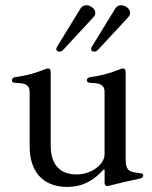

<svg xmlns="http://www.w3.org/2000/svg" viewBox="-20 -704 585 737"><path d="M238.6 13.5C294 13.5 334.9 -9.6 364 -39.4L373.9 -49.7C379.6 -55.4 381.4 -55 381.7 -46.9C381.7 -32.7 381.7 -18.5 381.4 -5C381.4 4.3 383.9 10.3 392 10.3C396.7 10.3 429.3 0 516.3 -18.5C524.9 -19.9 529.8 -24.9 529.8 -29.8C529.8 -37.6 523.4 -38.4 516.3 -39.4C481.5 -43.7 462.4 -44.4 462.4 -91.6V-419.7C462.4 -435.7 461.3 -441.1 451.3 -441.1C447.1 -441.1 442.1 -438.9 437.9 -437.1C396.3 -420.5 362.9 -413 328.8 -408.4C319.2 -407.3 313.6 -403.1 313.6 -396.3C313.6 -388.5 319.6 -386 328.8 -385.7C358.7 -384.9 381.4 -381.7 381.4 -350.1V-111.9C381.4 -72.1 330.3 -34.4 274.1 -34.4C213.1 -34.4 174.7 -68.5 174.7 -145.2V-419.7C174.7 -435.7 173.7 -441.1 163.7 -441.1C159.4 -441.1 154.5 -438.9 150.2 -437.1C108.7 -420.5 75.3 -413 41.2 -408.4C31.6 -407.3 25.9 -403.1 25.9 -396.3C25.9 -388.5 32 -386 41.2 -385.7C71 -384.9 93.8 -381.7 93.8 -350.1V-141.7C93.8 -50.4 139.9 13.5 238.6 13.5ZM196 -516C196 -511.7 199.6 -505.7 207.4 -505.7C212.7 -505.7 218.4 -507.8 223.4 -513.5L339.1 -638.5C343.8 -643.8 345.9 -649.5 345.9 -654.8C345.9 -670.1 327.8 -683.9 311.4 -683.9C302.9 -683.9 294.7 -680.4 289.4 -671.9L199.6 -525.6C197.1 -521.3 196.4 -518.8 196 -516ZM329.5 -516C329.5 -511.7 333.1 -505.7 340.9 -505.7C346.2 -505.7 351.9 -507.8 356.9 -513.5L472.7 -638.5C477.3 -643.8 479.4 -649.5 479.4 -654.8C479.4 -670.1 461.3 -683.9 445 -683.9C436.4 -683.9 428.3 -680.4 422.9 -671.9L333.1 -525.6C330.6 -521.3 329.9 -518.8 329.5 -516Z"/></svg>

Font: Margiela Serif Text
Style: Regular
Weight: 400
Designer: Andreas Faust, Stefan Endress
Version: Version 1.002;FEAKit 1.0